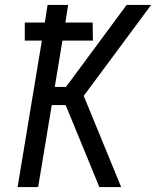

<svg xmlns="http://www.w3.org/2000/svg" viewBox="-20 -755 640 775"><path d="M51 0 149 -591H80V-664H161L172 -735H255L244 -664H354L355 -591H232L201 -404H246L267 -432L491 -735H590L318 -368L469 0H381L245 -331H189L134 0Z"/></svg>

Font: Iosevka Custom Oblique
Style: Regular
Weight: 400
Italic angle: -9°
Designer: Belleve Invis
Foundry: Belleve Invis
Version: Version 27.0.1